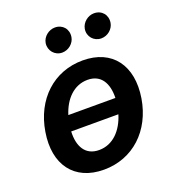

<svg xmlns="http://www.w3.org/2000/svg" viewBox="-139 -866 886 983"><g transform="rotate(-20 304.0 -375.0)"><path d="M259.9 10.7C418 10.7 536.6 -100.1 563.9 -267C591.6 -438.2 507.8 -552.6 346.9 -552.6C188.6 -552.6 70 -441.4 43 -273.8C14.9 -103.7 98.4 10.7 259.9 10.7ZM168 -230.8H425.1C400.6 -150.6 346.6 -92.3 270.6 -92.3C195.3 -92.3 164.1 -150.9 168 -230.8ZM182.9 -314.6C207.4 -393.1 261 -450.6 336.6 -450.6C410.2 -450.6 441.8 -393.1 439.3 -314.6ZM199.9 -700.6C193.9 -660.5 223.4 -625.7 263.5 -625.7C299 -625.7 329.5 -652.7 334.5 -684.7C341.3 -726.6 313.2 -759.6 271 -759.6C237.9 -759.6 205.3 -734.4 199.9 -700.6ZM413 -700.6C406.2 -659.8 436.4 -625.7 476.6 -625.7C512.1 -625.7 542.6 -652.7 547.6 -684.7C554.3 -726.6 526.3 -759.6 484 -759.6C451 -759.6 419 -734.4 413 -700.6Z"/></g></svg>

Font: Margiela Sans Semi Bold
Style: Italic
Weight: 600
Italic angle: -9.39999°
Designer: Stefan Endress, Andreas Faust
Version: Version 1.100;FEAKit 1.0